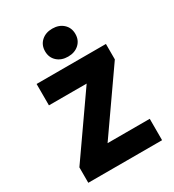

<svg xmlns="http://www.w3.org/2000/svg" viewBox="-208 -1002 1016 1120"><g transform="rotate(-30 300.0 -442.0)"><path d="M53 0V-104L334 -506H80V-650H547V-546L266 -144H550V0ZM320 -696Q275 -696 246.5 -722Q218 -748 218 -790Q218 -832 246.5 -858Q275 -884 320 -884Q365 -884 393.5 -858Q422 -832 422 -790Q422 -748 393.5 -722Q365 -696 320 -696Z"/></g></svg>

Font: Source Code Pro Black
Style: Regular
Weight: 900
Monospace: yes
Designer: Paul D. Hunt, Teo Tuominen
Foundry: Adobe Systems Incorporated
Version: Version 2.030;PS 1.000;hotconv 16.6.51;makeotf.lib2.5.65220